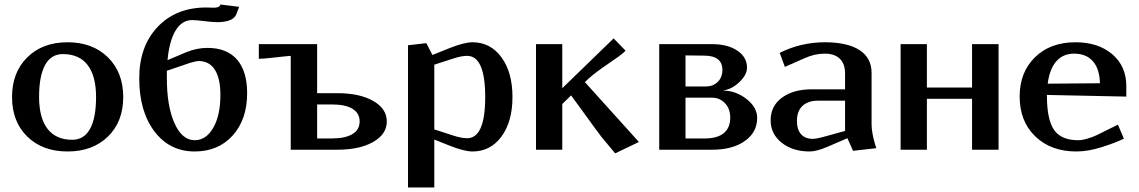

<svg xmlns="http://www.w3.org/2000/svg" viewBox="-20 -662 5036 849"><path d="M299.8 -43.9Q351.6 -43.9 378.2 -92.3Q404.8 -140.6 404.8 -232.9Q404.8 -326.2 367.4 -374.5Q330.1 -422.9 257.8 -422.9Q206.1 -422.9 179.4 -374.5Q152.8 -326.2 152.8 -233.9Q152.8 -140.6 190.2 -92.3Q227.5 -43.9 299.8 -43.9ZM100.6 -408.4Q168 -475.1 278.8 -475.1Q389.6 -475.1 457.3 -408.4Q524.9 -341.8 524.9 -232.9Q524.9 -124 457.3 -58.1Q389.6 7.8 278.8 7.8Q168 7.8 100.6 -58.1Q33.2 -124 33.2 -232.9Q33.2 -341.8 100.6 -408.4Z M840.8 7.8Q730 7.8 662.8 -81.1Q595.7 -169.9 595.7 -315.9Q595.7 -457 677 -543Q758.3 -628.9 892.6 -628.9Q897.5 -628.9 909.2 -628.4Q920.9 -627.9 925.8 -627.9Q951.2 -627.9 954.6 -642.1L1037.6 -631.8L1025.4 -600.1Q1012.7 -564 938.5 -564Q919.9 -564 883.3 -568.6Q846.7 -573.2 829.6 -573.2Q784.7 -573.2 756.8 -527.8Q729 -482.4 720.7 -396L803.7 -431.2Q850.6 -450.2 897.5 -450.2Q982.9 -450.2 1027.8 -398.9Q1072.8 -347.7 1072.8 -250Q1072.8 -133.8 1009 -63Q945.3 7.8 840.8 7.8ZM717.8 -349.1V-316.9Q717.8 -192.9 751.5 -117.4Q785.2 -42 840.8 -42Q891.6 -42 923.1 -97.2Q954.6 -152.3 954.6 -242.2Q954.6 -315.4 929.9 -353.8Q905.3 -392.1 858.4 -392.1Q847.7 -392.1 819.8 -383.8Z M1382.3 -49.8H1446.3Q1506.8 -49.8 1538.6 -69.1Q1570.3 -88.4 1570.3 -125Q1570.3 -161.6 1538.6 -180.9Q1506.8 -200.2 1446.3 -200.2H1382.3ZM1382.3 -466.8V-250H1471.2Q1570.3 -250 1630.4 -215.6Q1690.4 -181.2 1690.4 -125Q1690.4 -68.8 1630.4 -34.4Q1570.3 0 1471.2 0H1265.6V-415Q1245.1 -413.6 1193.8 -407.7Q1142.6 -401.9 1124.5 -401.9V-466.8Z M1784.2 -461.9 1865.2 -471.2 1892.1 -418.9 1970.2 -450.2Q2033.7 -475.1 2069.3 -475.1Q2148.9 -475.1 2197.5 -408.4Q2246.1 -341.8 2246.1 -232.9Q2246.1 -124.5 2197.5 -58.3Q2148.9 7.8 2069.3 7.8Q2033.7 7.8 1970.2 -17.1L1900.4 -44.9V167H1784.2ZM1900.4 -376V-89.8L1986.3 -62Q2020.5 -50.8 2045.4 -50.8Q2125.5 -50.8 2125.5 -232.9Q2125.5 -415 2045.4 -415Q2020.5 -415 1986.3 -403.8Z M2466.3 0H2350.1V-466.8H2466.3V-272L2693.4 -492.2L2746.1 -438L2738.3 -430.2Q2727.5 -419.4 2670.7 -380.9Q2613.8 -342.3 2583 -314.9L2566.4 -298.8L2805.2 -34.2L2700.2 16.1L2639.2 -57.1Q2634.8 -62 2609.4 -97.2Q2584 -132.3 2551 -177.7Q2518.1 -223.1 2505.4 -240.2L2466.3 -202.1Z M2895 -466.8H3128.9Q3197.8 -466.8 3240.5 -438Q3283.2 -409.2 3283.2 -362.8Q3283.2 -331.5 3250 -299.6Q3216.8 -267.6 3179.2 -262.2V-261.2Q3233.4 -261.2 3280.8 -224.4Q3328.1 -187.5 3328.1 -140.1Q3328.1 -77.1 3273.7 -38.6Q3219.2 0 3129.9 0H2895ZM3011.2 -417V-279.8H3103Q3132.8 -279.8 3153.6 -299.8Q3174.3 -319.8 3174.3 -353Q3174.3 -416 3093.3 -416ZM3011.2 -230V-49.8H3096.2Q3151.9 -49.8 3180.4 -73.2Q3209 -96.7 3209 -142.1Q3209 -181.6 3185.5 -205.8Q3162.1 -230 3128.9 -230Z M3627 -475.1Q3727.5 -475.1 3780.8 -440.4Q3834 -405.8 3834 -339.8V-112.8Q3834 -76.7 3849.1 -24.9L3855 -6.8L3752 4.9L3727.1 -50.8L3639.6 -13.2Q3591.3 7.8 3560.1 7.8Q3484.9 7.8 3436.3 -31Q3387.7 -69.8 3387.7 -129.9Q3387.7 -193.8 3438.2 -230.5Q3488.8 -267.1 3568.8 -267.1H3716.8V-336.9Q3716.8 -379.9 3693.6 -402.3Q3670.4 -424.8 3627 -424.8Q3582.5 -424.8 3538.1 -404.8L3450.7 -366.2L3427.7 -428.2Q3521.5 -475.1 3627 -475.1ZM3716.8 -83V-216.8H3597.7Q3552.7 -216.8 3528.3 -193.6Q3503.9 -170.4 3503.9 -127Q3503.9 -88.9 3522.2 -68.4Q3540.5 -47.9 3574.7 -47.9Q3587.4 -47.9 3611.8 -54.2Z M3962.4 -466.8H4078.6V-274.9H4278.3V-466.8H4395.5V0H4278.3V-225.1H4078.6V0H3962.4Z M4612.8 -292 4843.8 -293.9Q4842.3 -357.4 4812.7 -391.1Q4783.2 -424.8 4729.5 -424.8Q4680.7 -424.8 4650.9 -390.9Q4621.1 -356.9 4612.8 -292ZM4609.4 -242.2V-237.8Q4609.4 -133.3 4640.9 -87.6Q4672.4 -42 4747.6 -42Q4764.6 -42 4788.8 -49.1Q4813 -56.2 4830.6 -64.9L4923.3 -110.8L4949.7 -48.8Q4914.1 -31.2 4852.8 -11.7Q4791.5 7.8 4739.7 7.8Q4627 7.8 4557.9 -58.8Q4488.8 -125.5 4488.8 -234.9Q4488.8 -342.8 4556.6 -408.9Q4624.5 -475.1 4735.4 -475.1Q4836.4 -475.1 4898.4 -422.1Q4960.4 -369.1 4960.4 -282.2V-234.9Z"/></svg>

Font: Resagokr
Style: Bold
Weight: 600
Designer: gluk
Foundry: gluk
Version: Version 0.95